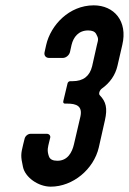

<svg xmlns="http://www.w3.org/2000/svg" viewBox="-20 -693 483 719"><path d="M350 -141 373 -243C383 -288 377 -312 354 -336C348 -341 353 -355 361 -361C392 -383 412 -412 420 -447L438 -525C459 -614 407 -673 331 -673C239 -673 170 -599 153 -525L147 -498C144 -486 151 -476 164 -476H215C227 -476 239 -486 242 -498L248 -525C255 -554 274 -579 310 -579C325 -579 335 -575 340 -566C350 -548 348 -545 343 -525L325 -445C316 -408 292 -389 252 -389H243C238 -389 234 -385 233 -381L217 -314C216 -309 218 -305 223 -305H232C266 -305 290 -296 281 -256L257 -153C250 -122 233 -91 195 -91C178 -91 167 -96 163 -108C155 -131 160 -143 164 -161L168 -177C170 -185 164 -192 155 -192H95C84 -192 74 -183 72 -173L67 -153C58 -116 57 -109 66 -68C74 -29 123 6 170 6C253 6 331 -59 350 -141Z"/></svg>

Font: DIN Rundschrift
Style: EngKursiv
Weight: 400
Width: 3
Version: Version 1.027